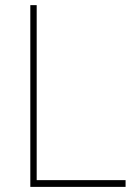

<svg xmlns="http://www.w3.org/2000/svg" viewBox="-20 -731 543 751"><path d="M123.5 -26.4H471.2V0H98.6V-710.9H123.5Z"/></svg>

Font: Robert Sans Thin
Style: Regular
Weight: 100
Designer: Christian Robertson (extended by Adam Twardoch)
Foundry: Google
Version: Version 12.135;April 2, 2019;FontCreator 11.5.0.2425 64-bit;